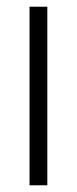

<svg xmlns="http://www.w3.org/2000/svg" viewBox="-20 -603 229 572"><path d="M121 -51V-583H68V-51Z"/></svg>

Font: Noto Sans Tamil UI ExtraCondensed Light
Style: Regular
Weight: 300
Width: 2
Designer: Jelle Bosma - Monotype Design Team
Foundry: Monotype Imaging Inc.
Version: Version 2.004